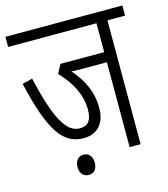

<svg xmlns="http://www.w3.org/2000/svg" viewBox="-105 -705 753 861"><g transform="rotate(-15 271.5 -274.5)"><path d="M461 -575H543V-622H0V-575H410V-441H207L185 -400C235 -348 273 -285 273 -211C273 -163 256 -139 217 -139C153 -139 111 -220 67 -410L20 -398C75 -160 131 -92 223 -92C282 -92 324 -130 324 -206C324 -282 292 -344 245 -396C260 -394 277 -394 294 -394H410V0H461ZM161 26C161 57 178 73 201 73C226 73 241 57 241 26C241 -2 226 -21 201 -21C177 -21 161 -3 161 26Z"/></g></svg>

Font: Noto Sans Devanagari ExtraCondensed Light
Style: Regular
Weight: 300
Width: 2
Designer: Jelle Bosma - Monotype Design Team
Foundry: Monotype Imaging Inc.
Version: Version 2.004